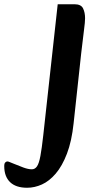

<svg xmlns="http://www.w3.org/2000/svg" viewBox="-152 -715 449 905"><path d="M-24 170Q-77 170 -104.5 143.5Q-132 117 -132 68Q-132 55 -127 50.5Q-122 46 -118 46Q-113 46 -107.5 48.5Q-102 51 -89 56Q-65 66 -42 74.5Q-19 83 -2 83Q13 83 22.5 69Q32 55 38.5 20Q45 -15 52 -78L120 -695H199Q230 -695 239.5 -675.5Q249 -656 249 -629Q249 -611 244 -574Q239 -537 231 -466L195 -134Q186 -49 163.5 9.5Q141 68 110.5 103.5Q80 139 45.5 154.5Q11 170 -24 170Z"/></svg>

Font: Alkatra Medium
Style: Regular
Weight: 500
Designer: Suman Bhandary
Version: Version 1.100;gftools[0.9.22]